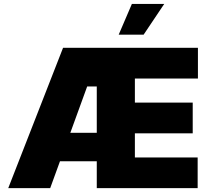

<svg xmlns="http://www.w3.org/2000/svg" viewBox="-20 -975 1097 995"><path d="M22.7 0 306.8 -727.3H1005.7V-568.2H679V-443.2H978.7V-284.1H679V-159.1H1004.3V0H481.5V-139.2H290.8L240.1 0ZM663.4 -954.5H831L724.4 -795.5H595.2ZM481.5 -286.9V-527H431.8L344.5 -286.9Z"/></svg>

Font: Inter P Black
Style: Regular
Weight: 900
Designer: Rasmus Andersson
Foundry: rsms
Version: Version 3.018;git-588b23468